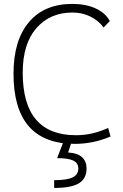

<svg xmlns="http://www.w3.org/2000/svg" viewBox="-20 -723 626 978"><path d="M360.4 9.8Q48.8 9.8 48.8 -347.7Q48.8 -517.1 127.2 -610.1Q205.6 -703.1 348.6 -703.1Q416.5 -703.1 466.6 -680.4Q516.6 -657.7 539.6 -615.7L507.8 -583Q481 -619.1 439.5 -639.2Q397.9 -659.2 349.6 -659.2Q234.4 -659.2 165 -579.3Q95.7 -499.5 95.7 -352.5Q95.7 -34.2 367.2 -34.2Q450.2 -34.2 530.8 -71.3L543 -27.8Q456.1 9.8 360.4 9.8ZM255.9 234.4V194.8Q320.8 194.8 349.9 180.7Q378.9 166.5 378.9 135.3Q378.9 107.4 353.5 95Q328.1 82.5 271 82.5L312 -23.9L346.7 -5.9L327.1 53.7Q376.5 57.1 398.7 78.4Q420.9 99.6 420.9 135.3Q420.9 187 381.8 210.7Q342.8 234.4 255.9 234.4Z"/></svg>

Font: Cascadia Mono NF ExtraLight
Style: Regular
Weight: 200
Monospace: yes
Designer: Aaron Bell
Foundry: Saja Typeworks
Version: Version 2404.023; ttfautohint (v1.8.4)